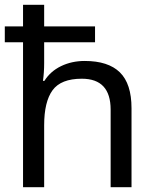

<svg xmlns="http://www.w3.org/2000/svg" viewBox="-21 -780 639 800"><path d="M163 -760V-670H375V-604H163V-517Q163 -478 158 -443H164Q189 -483 233.5 -504.5Q278 -526 332 -526Q430 -526 478.5 -478.5Q527 -431 527 -329V0H440V-323Q440 -452 320 -452Q233 -452 198 -404Q163 -356 163 -258V0H75V-604H-1V-670H75V-760Z"/></svg>

Font: Advent Sans Logo
Style: Regular
Weight: 400
Designer: Types & Symbols
Foundry: Types & Symbols
Version: Version 1.002